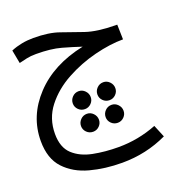

<svg xmlns="http://www.w3.org/2000/svg" viewBox="-137 -611 933 997"><g transform="rotate(-20 329.5 -112.5)"><path d="M619 216 591 148Q489 188 380 188Q305 188 239.5 175Q174 162 133 124Q92 86 92 11Q92 -74 142 -138Q192 -202 270 -244.5Q348 -287 434 -308.5Q520 -330 592 -330L590 -412H581Q480 -413 418 -434Q356 -455 299 -475.5Q242 -496 156 -496Q90 -496 32 -472L46 -398Q66 -403 88.5 -408Q111 -413 141 -413Q223 -413 278.5 -397.5Q334 -382 382 -366Q210 -330 110 -223.5Q10 -117 10 21Q10 118 61 172.5Q112 227 194 249Q276 271 370 271Q503 271 619 216ZM283 -57Q303 -57 317.5 -71.5Q332 -86 332 -106Q332 -126 317.5 -141Q303 -156 283 -156Q262 -156 247.5 -141Q233 -126 233 -106Q233 -86 247.5 -71.5Q262 -57 283 -57ZM419 -57Q439 -57 453.5 -71.5Q468 -86 468 -106Q468 -126 453.5 -141Q439 -156 419 -156Q398 -156 383.5 -141Q369 -126 369 -106Q369 -86 383.5 -71.5Q398 -57 419 -57ZM283 68Q303 68 317.5 53.5Q332 39 332 19Q332 -1 317.5 -16Q303 -31 283 -31Q262 -31 247.5 -16Q233 -1 233 19Q233 39 247.5 53.5Q262 68 283 68ZM419 68Q439 68 453.5 53.5Q468 39 468 19Q468 -1 453.5 -16Q439 -31 419 -31Q398 -31 383.5 -16Q369 -1 369 19Q369 39 383.5 53.5Q398 68 419 68Z"/></g></svg>

Font: Noto Sans Arabic UI
Style: Regular
Weight: 400
Designer: Nadine Chahine - Monotype Design Team
Foundry: Monotype Imaging Inc.
Version: Version 1.900